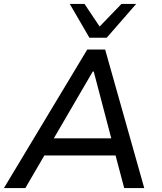

<svg xmlns="http://www.w3.org/2000/svg" viewBox="-28 -957 825 977"><path d="M-8 0 416 -705H507L706 0H604L551 -200L592 -166H165L217 -199L101 0ZM444 -593 233 -231 212 -253H574L544 -231L449 -593ZM427 -765 327 -937H402L479 -822L590 -937H665L515 -765Z"/></svg>

Font: Nunito Sans 7pt Medium
Style: Italic
Weight: 500
Italic angle: -9°
Designer: Vernon Adams
Foundry: Vernon Adams
Version: Version 3.101;gftools[0.9.27]